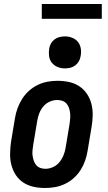

<svg xmlns="http://www.w3.org/2000/svg" viewBox="-20 -932 540 960"><path d="M206 8Q176 8 148 2Q120 -4 97 -19Q74 -34 59 -57Q44 -80 37 -107Q30 -134 30.5 -163.5Q31 -193 35 -222L55 -342Q59 -367 68 -391.5Q77 -416 91 -438Q105 -460 125 -478Q145 -496 169 -507.5Q193 -519 218 -523.5Q243 -528 267 -528Q297 -528 325 -522Q353 -516 376 -501Q399 -486 414.5 -463Q430 -440 437 -413Q444 -386 443.5 -356.5Q443 -327 438 -298L418 -178Q414 -153 405.5 -128.5Q397 -104 383 -82Q369 -60 349 -42Q329 -24 305 -12.5Q281 -1 255.5 3.5Q230 8 206 8ZM207 -88Q226 -88 245 -96.5Q264 -105 277 -121Q290 -137 297.5 -155.5Q305 -174 308 -193L328 -313Q330 -327 331 -340.5Q332 -354 330.5 -367Q329 -380 325 -392Q321 -404 313 -413.5Q305 -423 292.5 -427.5Q280 -432 266 -432Q247 -432 228 -423.5Q209 -415 196 -399Q183 -383 176 -364.5Q169 -346 166 -327L146 -207Q144 -193 142.5 -179.5Q141 -166 143 -153Q145 -140 149 -128Q153 -116 161 -106.5Q169 -97 181 -92.5Q193 -88 207 -88ZM304 -590Q285 -590 268 -597Q251 -604 239.5 -618Q228 -632 225.5 -651Q223 -670 226 -689Q228 -703 235 -715Q242 -727 253.5 -735.5Q265 -744 278.5 -747Q292 -750 305 -750Q324 -750 341.5 -743Q359 -736 370 -722Q381 -708 384 -689Q387 -670 383 -651Q381 -637 374 -625Q367 -613 355.5 -604.5Q344 -596 330.5 -593Q317 -590 304 -590ZM189 -838V-912H489V-838Z"/></svg>

Font: Iosevka Curly Slab
Style: Bold Italic
Weight: 700
Italic angle: -9°
Monospace: yes
Designer: Belleve Invis
Foundry: Belleve Invis
Version: Version 22.1.2; ttfautohint (v1.8.4)